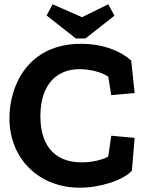

<svg xmlns="http://www.w3.org/2000/svg" viewBox="-20 -864 684 894"><path d="M594 -69 607 -222 498 -232 484 -135C459 -120 409 -108 360 -108C248 -108 168 -172 168 -323C168 -465 239 -542 351 -542C395 -542 450 -530 484 -507L498 -421L607 -431L591 -582C549 -621 468 -660 357 -660C110 -660 24 -465 24 -314C24 -121 165 10 351 10C444 10 551 -23 594 -69ZM513 -791 484 -844 362 -784 225 -844 197 -792 333 -685H378Z"/></svg>

Font: Zilla Slab Bold
Style: Regular
Weight: 700
Designer: Typotheque.com
Foundry: Typotheque type foundry
Version: Version 1.3; 2018